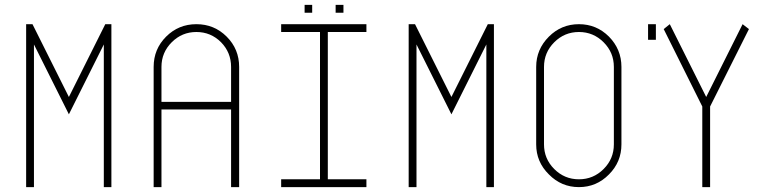

<svg xmlns="http://www.w3.org/2000/svg" viewBox="-20 -766 3172 786"><path d="M119 0H87V-667H113L262 -369L411 -667H436V0H405V-584L262 -298L119 -584Z M908 -616Q959 -565 959 -492V0H926V-318H641V0H609V-492Q609 -565 660 -616Q711 -667 784 -667Q857 -667 908 -616ZM926 -492Q926 -551 885 -593Q843 -635 784 -635Q725 -635 683 -593Q641 -551 641 -492V-349H926Z M1322 -635V-32H1480V0H1131V-32H1290V-635H1131V-667H1480V-635ZM1258 -714H1227V-746H1258ZM1386 -714H1354V-746H1386Z M1685 0H1653V-667H1679L1828 -369L1977 -667H2002V0H1971V-584L1828 -298L1685 -584Z M2473 -616Q2524 -564 2524 -492V-175Q2524 -103 2473 -52Q2422 0 2350 0Q2278 0 2227 -52Q2175 -103 2175 -175V-492Q2175 -564 2227 -616Q2278 -667 2350 -667Q2422 -667 2473 -616ZM2493 -492Q2493 -551 2451 -593Q2409 -635 2350 -635Q2291 -635 2249 -593Q2207 -551 2207 -492V-175Q2207 -116 2249 -74Q2291 -32 2350 -32Q2409 -32 2451 -74Q2493 -116 2493 -175Z M3046 -647 2887 -330V0H2855V-330L2697 -647L2722 -667L2871 -369L3020 -667ZM2665 -667V-603H2633V-667Z"/></svg>

Font: Zector
Style: Regular
Weight: 400
Designer: GGBot
Version: 0.72